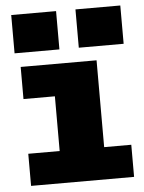

<svg xmlns="http://www.w3.org/2000/svg" viewBox="-52 -762 604 804"><g transform="rotate(-5 250.0 -360.0)"><path d="M46 0V-135H178V-365H46V-500H365V-135H479V0ZM25.5 -720H214V-559H25.5ZM295.5 -720H484V-559H295.5Z"/></g></svg>

Font: Trispace Thin ExtraBold
Style: Regular
Weight: 800
Version: Version 1.210